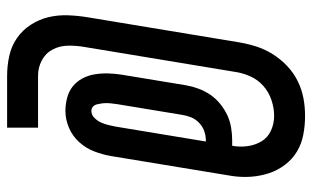

<svg xmlns="http://www.w3.org/2000/svg" viewBox="-189 -610 878 540"><g transform="rotate(90 250.0 -340.0)"><path d="M194 79Q165 79 137.5 73Q110 67 87.5 51.5Q65 36 50 13Q35 -10 28.5 -36.5Q22 -63 23 -92Q24 -121 29 -150L99 -573Q103 -597 110.5 -621Q118 -645 132 -667.5Q146 -690 165.5 -708.5Q185 -727 208.5 -738.5Q232 -750 256.5 -754.5Q281 -759 306 -759Q333 -759 359 -754Q385 -749 406.5 -736Q428 -723 443.5 -702.5Q459 -682 467 -658Q475 -634 477 -607.5Q479 -581 475 -554L419 -214Q415 -190 406 -166.5Q397 -143 380 -124Q363 -105 339.5 -95Q316 -85 292 -85Q273 -85 254.5 -90Q236 -95 222.5 -106Q209 -117 200.5 -133Q192 -149 189 -167.5Q186 -186 186.5 -205Q187 -224 190 -243L220 -425Q223 -442 229.5 -459.5Q236 -477 246.5 -492.5Q257 -508 272.5 -520.5Q288 -533 304.5 -540.5Q321 -548 339 -551Q357 -554 375 -554H390Q394 -576 391 -597.5Q388 -619 377.5 -636.5Q367 -654 347.5 -663Q328 -672 306 -672Q284 -672 261.5 -664.5Q239 -657 221.5 -641.5Q204 -626 194.5 -604.5Q185 -583 182 -561L112 -138Q108 -115 108.5 -91.5Q109 -68 119.5 -48.5Q130 -29 150 -18.5Q170 -8 193 -8H339V79ZM292 -158Q303 -158 311.5 -166.5Q320 -175 324.5 -185Q329 -195 331.5 -205.5Q334 -216 336 -226L378 -480H375Q362 -480 349 -475.5Q336 -471 325.5 -461Q315 -451 310 -438.5Q305 -426 303 -413L273 -231Q272 -223 271 -215.5Q270 -208 270 -200Q270 -193 271 -186.5Q272 -180 273.5 -173.5Q275 -167 280 -162.5Q285 -158 292 -158Z"/></g></svg>

Font: Iosevka Semibold Oblique
Style: Regular
Weight: 600
Italic angle: -9°
Monospace: yes
Designer: Belleve Invis
Foundry: Belleve Invis
Version: Version 32.5.0; ttfautohint (v1.8.4)